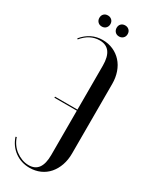

<svg xmlns="http://www.w3.org/2000/svg" viewBox="-216 -875 745 934"><g transform="rotate(30 156.0 -407.5)"><path d="M277 -155Q277 -119 266.5 -89Q256 -59 237 -37Q218 -15 191 -3Q164 9 132 9Q85 9 49 -17Q13 -43 -2 -88L4 -90Q10 -71 21.5 -54.5Q33 -38 49 -26Q65 -14 83.5 -7Q102 0 122 0Q193 0 193 -98V-347H67V-353H193V-600Q193 -699 119 -699Q64 -699 23 -649L19 -653Q65 -708 131 -708Q163 -708 190 -696Q217 -684 236.5 -662.5Q256 -641 266.5 -611Q277 -581 277 -546ZM62 -793Q62 -807 70.5 -815.5Q79 -824 93 -824Q106 -824 115 -815.5Q124 -807 124 -793Q124 -780 115.5 -771Q107 -762 93 -762Q79 -762 70.5 -771Q62 -780 62 -793ZM159 -793Q159 -807 167.5 -815.5Q176 -824 190 -824Q203 -824 212 -815.5Q221 -807 221 -793Q221 -779 212 -770.5Q203 -762 190 -762Q176 -762 167.5 -771Q159 -780 159 -793Z"/></g></svg>

Font: Moniqa SemBd Narrow Display
Style: Regular
Weight: 600
Width: 4
Designer: Rajesh Rajput
Foundry: Rajesh Rajput
Version: Version 1.000